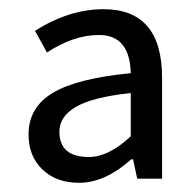

<svg xmlns="http://www.w3.org/2000/svg" viewBox="-20 -829 425 417"><path d="M152 -432Q102 -432 72 -461Q42 -490 42 -537Q42 -596 95 -627.5Q148 -659 264 -670Q262 -753 195 -753Q140 -753 82 -715L56 -762Q130 -809 205 -809Q332 -809 332 -660V-441H278L269 -483H265Q208 -432 152 -432ZM173 -488Q216 -488 264 -533V-627Q181 -618 145 -597Q109 -576 109 -543Q109 -488 173 -488Z"/></svg>

Font: Noto Sans SC
Style: Regular
Weight: 400
Designer: Ryoko NISHIZUKA  (kana, bopomofo & ideographs); Paul D. Hunt (Latin, Greek & Cyrillic); Sandoll Communications , Soo-you
Foundry: Adobe
Version: Version 2.002;hotconv 1.0.116;makeotfexe 2.5.65601